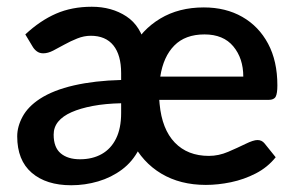

<svg xmlns="http://www.w3.org/2000/svg" viewBox="-20 -541 871 569"><path d="M191 8Q117 8 74 -29Q31 -66 31 -137Q31 -166 47 -195.5Q63 -225 98 -248Q138 -274 199.5 -288Q261 -302 339 -304V-324Q339 -378 316 -406.5Q293 -435 249 -435Q229 -435 209 -427Q189 -419 171 -409Q153 -399 137.5 -391Q122 -383 108 -383Q97 -383 89 -389Q81 -395 76 -404L55 -439Q99 -480 146 -500.5Q193 -521 252 -521Q311 -521 354.5 -492.5Q398 -464 411 -402L392 -99Q373 -62 341.5 -38.5Q310 -15 271 -3.5Q232 8 191 8ZM217 -69Q254 -69 281.5 -84.5Q309 -100 324 -130.5Q339 -161 339 -206V-235Q292 -234 255 -227Q218 -220 192 -208.5Q166 -197 152.5 -180.5Q139 -164 139 -142Q139 -104 160 -86.5Q181 -69 217 -69ZM590 7Q514 7 458 -26.5Q402 -60 371 -122Q340 -184 340 -267Q340 -338 370 -395.5Q400 -453 455 -486Q510 -519 584 -519Q649 -519 698 -491Q747 -463 774.5 -411.5Q802 -360 802 -288Q802 -264 797 -254.5Q792 -245 776 -245H452Q452 -242 452.5 -239Q453 -236 453 -233Q460 -158 498 -118.5Q536 -79 599 -79Q628 -79 656 -91Q684 -103 707.5 -114.5Q731 -126 743 -126Q756 -126 764 -116L797 -75Q773 -45 738 -27Q703 -9 664.5 -1Q626 7 590 7ZM455 -314H701Q701 -368 671.5 -403.5Q642 -439 586 -439Q529 -439 496.5 -406Q464 -373 455 -314Z"/></svg>

Font: Aleo SemiBold
Style: Regular
Weight: 600
Designer: Alessio Laiso
Foundry: Alessio Laiso
Version: Version 2.001;gftools[0.9.29]